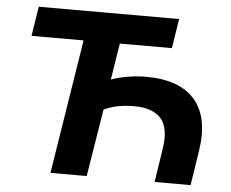

<svg xmlns="http://www.w3.org/2000/svg" viewBox="-51 -764 989 823"><g transform="rotate(5 444.0 -352.5)"><path d="M195 0 287 -578H63L83 -705H687L667 -578H443L418 -421Q446 -432 487.5 -439Q529 -446 568 -446Q713 -446 778.5 -369.5Q844 -293 821 -148L798 0H643L665 -142Q680 -234 644 -275Q608 -316 528 -316Q495 -316 462.5 -310.5Q430 -305 398 -290L351 0Z"/></g></svg>

Font: Winston
Style: Bold Italic
Weight: 700
Italic angle: -9°
Designer: Original fonts by Vernon Adams / Changes by Cristiano Sobral
Foundry: Original fonts by Vernon Adams / Changes by Cristiano Sobral
Version: Version 2.503;July 17, 2020;FontCreator 13.0.0.2655 64-bit